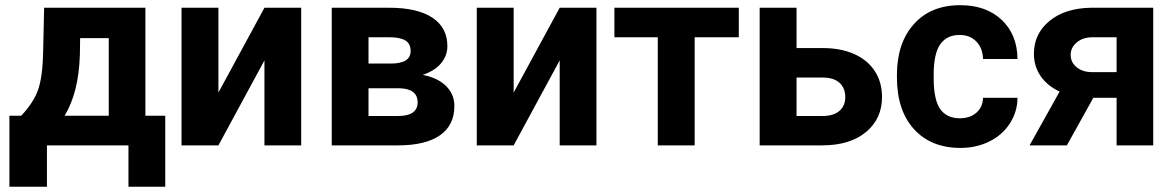

<svg xmlns="http://www.w3.org/2000/svg" viewBox="-20 -558 4511 737"><path d="M61.5 -113.8Q109.4 -164.6 126.5 -214.4Q143.6 -264.2 145.5 -355.5L149.4 -528.3H538.1V-113.8H614.3V158.7H473.1V0H160.2V158.7H16.1V-113.8ZM228 -113.8H397.5V-411.6H287.6L286.6 -348.1Q282.2 -202.6 228 -113.8Z M995.1 -528.3H1136.2V0H995.1V-326.2L818.4 0H676.8V-528.3H818.4V-202.6Z M1253.4 0V-528.3H1474.1Q1582 -528.3 1639.6 -490.2Q1697.3 -452.1 1697.3 -380.9Q1697.3 -344.2 1673.1 -315.2Q1648.9 -286.1 1602.5 -270.5Q1659.2 -259.8 1691.7 -228.3Q1724.1 -196.8 1724.1 -150.9Q1724.1 -77.1 1668.7 -38.6Q1613.3 0 1507.8 0ZM1394.5 -219.2V-112.8H1508.3Q1583 -112.8 1583 -165Q1583 -218.3 1511.7 -219.2ZM1394.5 -314H1481.9Q1556.2 -314.9 1556.2 -361.8Q1556.2 -390.6 1535.9 -402.8Q1515.6 -415 1474.1 -415H1394.5Z M2128.4 -528.3H2269.5V0H2128.4V-326.2L1951.7 0H1810.1V-528.3H1951.7V-202.6Z M2815.9 -415H2646.5V0H2504.9V-415H2338.4V-528.3H2815.9Z M3037.6 -373.5H3138.7Q3207 -373.5 3258.8 -350.6Q3310.5 -327.6 3338.1 -284.9Q3365.7 -242.2 3365.7 -185.5Q3365.7 -102.1 3304 -51Q3242.2 0 3135.7 0H2896V-528.3H3037.6ZM3037.6 -260.3V-112.8H3137.7Q3179.7 -112.8 3202.1 -132.3Q3224.6 -151.9 3224.6 -185.5Q3224.6 -219.7 3202.6 -240Q3180.7 -260.3 3137.7 -260.3Z M3664.6 -104Q3703.6 -104 3728 -125.5Q3752.4 -147 3753.4 -182.6H3885.7Q3885.3 -128.9 3856.4 -84.2Q3827.6 -39.6 3777.6 -14.9Q3727.5 9.8 3667 9.8Q3553.7 9.8 3488.3 -62.3Q3422.9 -134.3 3422.9 -261.2V-270.5Q3422.9 -392.6 3487.8 -465.3Q3552.7 -538.1 3666 -538.1Q3765.1 -538.1 3825 -481.7Q3884.8 -425.3 3885.7 -331.5H3753.4Q3752.4 -372.6 3728 -398.2Q3703.6 -423.8 3663.6 -423.8Q3614.3 -423.8 3589.1 -387.9Q3564 -352.1 3564 -271.5V-256.8Q3564 -175.3 3588.9 -139.6Q3613.8 -104 3664.6 -104Z M4406.7 -528.3V0H4266.1V-182.6H4176.8L4075.2 0H3932.1L4047.4 -206.5Q4000 -228.5 3974.4 -266.1Q3948.7 -303.7 3948.7 -351.6Q3948.7 -428.2 4008.1 -477.3Q4067.4 -526.4 4167 -528.3ZM4169.4 -281.2H4266.1V-415H4174.3Q4136.7 -415 4113.3 -395.3Q4089.8 -375.5 4089.8 -347.2Q4089.8 -318.8 4112.3 -300.3Q4134.8 -281.7 4169.4 -281.2Z"/></svg>

Font: Robotiche
Style: Bold
Weight: 700
Designer: Google
Version: Version 2.001150; 2014